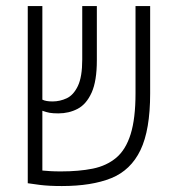

<svg xmlns="http://www.w3.org/2000/svg" viewBox="-20 -606 626 635"><path d="M184.6 9.3Q141.6 9.3 112.3 5.6Q83 2 71.8 0V-585.9H120.1V-276.4Q131.8 -270.5 153.8 -270.5Q178.2 -270.5 200.7 -281Q223.1 -291.5 237.5 -321.5Q252 -351.6 252 -409.2V-585.9H300.3V-406.7Q300.3 -337.9 283 -299.6Q265.6 -261.2 236.8 -246.1Q208 -231 172.9 -231Q155.3 -231 144.3 -232.9Q133.3 -234.9 120.1 -239.7V-42Q130.9 -41 146 -40Q161.1 -39.1 181.6 -39.1Q241.2 -39.1 286.9 -48.3Q332.5 -57.6 364.3 -84.2Q396 -110.8 412.1 -162.4Q428.2 -213.9 428.2 -297.9V-585.9H476.6V-296.9Q476.6 -176.3 444.6 -109.6Q412.6 -43 347.9 -16.8Q283.2 9.3 184.6 9.3Z"/></svg>

Font: Cascadia Code ExtraLight
Style: Regular
Weight: 200
Monospace: yes
Designer: Aaron Bell
Foundry: Saja Typeworks
Version: Version 2407.024; ttfautohint (v1.8.4)